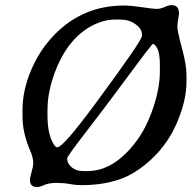

<svg xmlns="http://www.w3.org/2000/svg" viewBox="-20 -715 759 750"><path d="M165.5 -284.2V-263.2Q165.5 -191.9 189.5 -151.9Q196.8 -139.6 204.1 -139.6Q226.6 -139.6 352.5 -310.1Q534.7 -556.6 534.7 -575.2V-580.6Q534.7 -602.5 509 -620.6Q483.4 -638.7 450.2 -638.7H429.7Q384.3 -638.7 336.9 -613.3Q236.3 -558.6 187.5 -413.1Q165.5 -347.2 165.5 -284.2ZM604.5 -434.1V-460.4Q604.5 -506.8 594.7 -525.1Q585 -543.5 577.6 -543.5Q573.2 -543.5 481.9 -419.7Q390.6 -295.9 316.4 -200Q242.2 -104 242.2 -96.2Q242.2 -77.1 259.5 -62Q276.9 -46.9 303.7 -46.9H322.8Q426.3 -46.9 514.2 -165.5Q553.2 -218.3 578.9 -295.4Q604.5 -372.6 604.5 -434.1ZM708.5 -422.4V-396.5Q708.5 -324.7 673.3 -240.5Q638.2 -156.2 574.5 -95.9Q510.7 -35.6 445.1 -13.7Q379.4 8.3 297.4 8.3Q275.9 8.3 252.9 3.9Q230 -0.5 200.4 -0.5Q170.9 -0.5 153.1 7.6Q135.3 15.6 124.5 15.6Q97.2 15.6 97.2 -11.2Q97.2 -22.9 103.5 -43.7Q109.9 -64.5 109.9 -79.1Q109.9 -93.8 102.1 -116.2L93.3 -137.7Q67.9 -201.2 67.9 -259.8V-285.2Q67.9 -361.8 101.6 -441.2Q135.3 -520.5 192.4 -579.1Q303.7 -693.4 463.9 -693.4Q491.7 -693.4 535.2 -686.8Q578.6 -680.2 592.5 -680.2Q606.4 -680.2 623 -687.5Q639.6 -694.8 646 -694.8H652.3Q679.2 -694.8 679.2 -661.1Q672.9 -625 672.9 -609.1Q672.9 -593.3 690.7 -527.3Q708.5 -461.4 708.5 -422.4Z"/></svg>

Font: Averia Serif Libre
Style: Italic
Weight: 400
Italic angle: -7.90001°
Version: Version 1.002